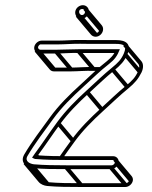

<svg xmlns="http://www.w3.org/2000/svg" viewBox="-20 -646 600 759"><path d="M316.1 -597.5C315.1 -591.3 309.7 -586.5 304.4 -586.5C296.9 -586.5 291.6 -593.9 292.8 -601.5C293.6 -606.8 298.9 -610.5 305.2 -610.5C311.7 -610.5 317.2 -604 316.1 -597.5ZM302 -571.5C316.6 -571.5 329 -583.9 331.1 -597.5C333.5 -612.5 322.6 -625.5 307.6 -625.5C294 -625.5 279.9 -615.1 277.6 -600.5C275.1 -585 286.4 -571.5 302 -571.5ZM427.5 -28.5H251.5C207 -28.5 167.3 -29.1 129.9 -31.9C160.6 -73.4 185.8 -112 218.2 -156.2C250.4 -200 289.1 -239.2 331.5 -277.9C373.6 -316.2 394.5 -337.4 431.4 -367.5C456.7 -388.5 471.7 -404.1 483.5 -431C501.3 -471.5 478.1 -487.5 440.2 -487.5H342.2C329.6 -487.5 315.7 -487.7 300.5 -488C272.3 -488.6 237 -485.5 211.9 -485.5H144.9C131.3 -485.5 117.5 -473.6 115.4 -460C113.2 -446.4 123.2 -434.5 136.8 -434.5H203.8C229 -434.5 263.9 -437.8 291.8 -436.5H432.1C426 -425.3 417.5 -417.1 402.9 -404.5C363 -373.2 342.6 -351.8 300.1 -313.1C254 -271.2 212.7 -230.8 177.2 -181.7C141.8 -132.8 105.5 -85.8 75.6 -34.9C57.4 -2.2 86.6 16.1 110.3 18.5C151.4 22.6 195.1 22.5 243.4 22.5H419.4C433 22.5 446.8 10.6 449 -3C451.1 -16.6 441.1 -28.5 427.5 -28.5ZM142.5 -470.5H209.5C235.7 -470.5 270.8 -473.6 297.8 -473C313.1 -472.7 327.1 -472.5 339.8 -472.5H437.8C468.5 -472.5 483.1 -466.3 469.7 -435C459 -410.1 446.3 -397.9 422.8 -378.5C385.3 -347.7 363.9 -326.1 322.2 -288.1C279.5 -249.3 239.6 -208.9 206.4 -163.7C173.4 -118.8 148.9 -80.9 117.7 -38.8C112.5 -31.8 111.3 -28.7 106.7 -23.1C109.9 -21.4 114.5 -18.6 118.1 -17.6C160.5 -14 200.9 -13.5 249.1 -13.5H425.2C430 -13.5 434.7 -7.9 434 -3C433.2 1.9 426.7 7.5 421.8 7.5H245.8C197.8 7.5 154.1 6.9 114.2 3.5C98.7 1.6 76.7 -7.9 88.5 -29.1C117.4 -78.4 153.5 -125.2 189.1 -174.3C223.2 -221.5 263.8 -261.3 309.4 -302.9C352.2 -341.8 372.7 -363.1 411.3 -393.4C433 -410.5 443.7 -424.9 453.9 -451.5H294.5C264.9 -451.5 230.1 -449.5 206.2 -449.5H139.2C134.3 -449.5 129.6 -455.1 130.4 -460C131.1 -464.9 137.6 -470.5 139.2 -470.5ZM128.5 -436.7 188 -366 200.3 -376.6 140.8 -447.3ZM195.5 -436.7 255 -366 267.3 -376.6 207.8 -447.3ZM283.9 -438.7 343.4 -368 355.7 -378.6 296.1 -449.3ZM102.8 16.3 162.3 87 174.6 76.4 115.1 5.7ZM235.2 20.3 294.7 91 307 80.4 247.4 9.7ZM411.2 20.3 470.7 91 483 80.4 423.4 9.7ZM432 2.3 491.5 73 503.8 62.4 444.3 -8.3ZM114.1 -29.7 123.3 -18.8 135.5 -29.4 126.4 -40.3ZM202.9 -154.7 262.4 -84 274.7 -94.6 215.2 -165.3ZM317.4 -277.7 376.9 -207 389.2 -217.6 329.6 -288.3ZM417.6 -367.7 477.1 -297 489.4 -307.6 429.9 -378.3ZM467.1 -427.7 526.6 -357 538.9 -367.6 479.4 -438.3ZM293.7 -573.7 353.2 -503 365.5 -513.6 306 -584.3ZM314.2 -592.2 373.7 -521.5 386 -532.1 326.5 -602.8ZM310.2 -606.5 369.7 -535.8C371.9 -533.2 372.8 -529.9 372.3 -526.8C371.3 -520.5 365.9 -515.8 360.6 -515.8C357.2 -515.8 353.9 -517.4 351.6 -520.1L292.1 -590.8L279.8 -580.2L339.3 -509.5C343.7 -504.3 350.3 -500.8 358.2 -500.8C372.8 -500.8 385.2 -513.2 387.3 -526.8C388.5 -534.5 386.2 -541.4 382 -546.4L322.5 -617.1ZM467.3 -463.9 526.8 -393.2C530.8 -388.5 532.8 -379.8 525.9 -364.3C514.7 -339.5 502.5 -327.2 479 -307.8C441.4 -277 420.1 -255.4 378.4 -217.4C335.7 -178.6 295.5 -138.3 262.6 -93C245 -68.8 228.9 -46.5 213.8 -24.6L226 -17.6C241.2 -39.7 256.7 -61.1 274.4 -85.5C306.4 -129.5 345.2 -168.5 387.7 -207.2C429.8 -245.5 450.8 -266.6 487.6 -296.8C512.3 -317.2 526.7 -334 539.5 -359.9C548 -377.8 546.8 -394.6 539.1 -403.8L479.6 -474.5ZM428.4 -10.2 488 60.5C489.8 62.7 490.5 65.5 490.2 67.7C489.4 72.6 482.9 78.2 478 78.2H302C254 78.2 210.2 77.9 170.4 74.2C161.2 73.4 150.3 68.8 145 62.5L85.5 -8.2L73.2 2.4L132.7 73.1C141.1 83 154.4 88 166.5 89.2C207.7 93 251.3 93.2 299.6 93.2H475.6C489.2 93.2 503 81.3 505.2 67.7C506.3 60.7 504 54.5 500.2 50L440.7 -20.8ZM374.1 -380.8H350.7C322.1 -382.1 286.2 -378.8 262.4 -378.8H195.4C193.2 -378.8 190.6 -380 188.7 -382.1L129.2 -452.8L117 -442.2L176.5 -371.5C180.2 -367 186 -363.8 193 -363.8H260C285.2 -363.8 320 -367.1 348 -365.8L348.2 -365.8H371.7Z"/></svg>

Font: CiSf OpenHand
Style: GlsObl
Weight: 400
Foundry: Cannot Into Space Fonts
Version: Version 0.7892